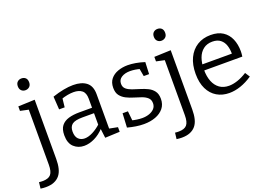

<svg xmlns="http://www.w3.org/2000/svg" viewBox="-171 -1115 2415 1719"><g transform="rotate(-20 1036.5 -256.0)"><path d="M9 239Q-3 239 -15 238Q-27 237 -41 235L-34 176Q-24 177 -15 177.5Q-6 178 1 178Q56 178 79 151Q102 124 102 59V-476L113 -463L24 -482V-525L182 -531V33Q182 84 172.5 122.5Q163 161 142 186.5Q121 212 88 225.5Q55 239 9 239ZM134 -639Q111 -639 96 -654Q81 -669 81 -695Q81 -722 96.5 -736.5Q112 -751 135 -751Q159 -751 174 -737Q189 -723 189 -695Q189 -668 173 -653.5Q157 -639 134 -639Z M720 -45 707 -63 799 -45V-1L659 5L647 -91L654 -88Q610 -40 559 -15.5Q508 9 460 9Q402 9 362 -28Q322 -65 322 -140Q322 -199 347 -230.5Q372 -262 416 -275Q460 -288 518 -288H649L640 -278V-374Q640 -429 611 -452.5Q582 -476 531 -476Q504 -476 473.5 -470.5Q443 -465 409 -453L421 -466L411 -375H358L350 -499Q407 -518 457 -527.5Q507 -537 549 -537Q629 -537 674.5 -501.5Q720 -466 720 -388ZM403 -147Q403 -98 426.5 -75Q450 -52 486 -52Q521 -52 563.5 -73.5Q606 -95 646 -132L640 -111V-245L649 -236H530Q459 -236 431 -214.5Q403 -193 403 -147Z M957 -400Q957 -368 978 -350Q999 -332 1032 -320.5Q1065 -309 1102 -298Q1139 -287 1172 -271Q1205 -255 1226 -227Q1247 -199 1247 -153Q1247 -100 1218 -64Q1189 -28 1139.5 -9.5Q1090 9 1029 9Q992 9 953 3Q914 -3 873 -14L880 -148H931L941 -50L932 -61Q955 -55 982 -51Q1009 -47 1032 -47Q1068 -47 1098.5 -57.5Q1129 -68 1148 -88.5Q1167 -109 1167 -140Q1167 -173 1146.5 -192Q1126 -211 1093 -223Q1060 -235 1023.5 -245.5Q987 -256 954 -272.5Q921 -289 900 -316Q879 -343 879 -390Q879 -441 905.5 -473.5Q932 -506 975.5 -521.5Q1019 -537 1069 -537Q1103 -537 1144 -530Q1185 -523 1228 -509L1223 -396H1172L1157 -479L1169 -465Q1117 -480 1071 -480Q1022 -480 989.5 -459.5Q957 -439 957 -400Z M1305 239Q1293 239 1281 238Q1269 237 1255 235L1262 176Q1272 177 1281 177.5Q1290 178 1297 178Q1352 178 1375 151Q1398 124 1398 59V-476L1409 -463L1320 -482V-525L1478 -531V33Q1478 84 1468.5 122.5Q1459 161 1438 186.5Q1417 212 1384 225.5Q1351 239 1305 239ZM1430 -639Q1407 -639 1392 -654Q1377 -669 1377 -695Q1377 -722 1392.5 -736.5Q1408 -751 1431 -751Q1455 -751 1470 -737Q1485 -723 1485 -695Q1485 -668 1469 -653.5Q1453 -639 1430 -639Z M1843 9Q1776 9 1724.5 -21.5Q1673 -52 1644 -111Q1615 -170 1615 -255Q1615 -342 1645 -405Q1675 -468 1730 -502.5Q1785 -537 1859 -537Q1929 -537 1974.5 -507.5Q2020 -478 2042.5 -426Q2065 -374 2065 -307Q2065 -296 2064 -285Q2063 -274 2061 -258H1676V-315H1991L1982 -309Q1983 -354 1971 -392Q1959 -430 1930 -453Q1901 -476 1853 -476Q1802 -476 1767 -449Q1732 -422 1715 -375Q1698 -328 1698 -266Q1698 -200 1717 -152.5Q1736 -105 1772.5 -79Q1809 -53 1862 -53Q1899 -53 1943 -67.5Q1987 -82 2034 -112L2063 -67Q2007 -29 1951 -10Q1895 9 1843 9Z"/></g></svg>

Font: Pack4
Style: Regular
Weight: 400
Version: Version 2.002